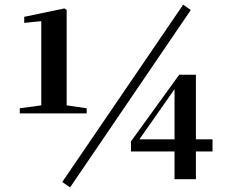

<svg xmlns="http://www.w3.org/2000/svg" viewBox="-20 -769 1029 824"><path d="M766.1 -749 798.8 -726.1 280.8 35.2 247.1 12.2ZM352.1 -282.2H64.9V-304.2L157.2 -316.9V-678.2L84 -670.9V-696.8L256.8 -732.9L266.1 -726.1V-316.9L352.1 -304.2ZM892.1 -170.9V-119.1H820.8V0H729V-119.1H542V-162.1L749 -448.2H820.8V-170.9ZM578.1 -170.9H729V-386.2Z"/></svg>

Font: Noto Serif JP Black
Style: Regular
Weight: 900
Designer: Ryoko NISHIZUKA  (kana & ideographs); Frank Grießhammer (Latin, Greek & Cyrillic); Wenlong ZHANG  (bopomofo); Sandoll Co
Foundry: Adobe Systems Incorporated
Version: Version 1.001;PS 1.001;hotconv 16.6.54;makeotf.lib2.5.65590